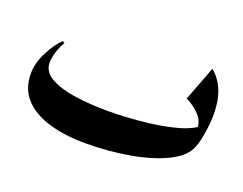

<svg xmlns="http://www.w3.org/2000/svg" viewBox="-65 -444 718 567"><g transform="rotate(20 294.0 -160.5)"><path d="M82 -250Q71.3 -230.5 65.9 -212.9Q60.5 -195.3 60.5 -181.2Q60.5 -152.8 88.6 -136.2Q116.7 -119.6 164.8 -112.3Q212.9 -105 272 -105Q317.4 -105 370.8 -109.9Q424.3 -114.7 470.7 -125.7Q517.1 -136.7 541.5 -154.8L537.1 -146.5Q537.1 -170.9 519.5 -189Q502 -207 477.5 -219.7L518.6 -327.6Q568.4 -287.1 568.4 -201.7Q568.4 -176.8 563.7 -145.8Q559.1 -114.7 550.8 -94.2Q538.1 -61.5 491.7 -38.8Q445.3 -16.1 379.2 -4.4Q313 7.3 240.7 7.3Q177.7 7.3 127.7 -7.1Q77.6 -21.5 48.6 -52.2Q19.5 -83 19.5 -131.8Q19.5 -164.6 37.4 -199.5Q55.2 -234.4 75.2 -253.4Z"/></g></svg>

Font: Lateef SemiBold
Style: Regular
Weight: 600
Designer: SIL International
Foundry: SIL International
Version: Version 4.200